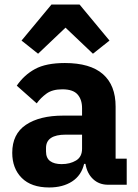

<svg xmlns="http://www.w3.org/2000/svg" viewBox="-20 -815 609 847"><path d="M457 0Q417 0 390.5 -25Q364 -50 357 -92H351Q339 -41 298 -14.5Q257 12 197 12Q118 12 76 -30Q34 -72 34 -141Q34 -224 94.5 -264.5Q155 -305 259 -305H342V-338Q342 -376 322 -398.5Q302 -421 255 -421Q211 -421 185 -402Q159 -383 142 -359L54 -437Q86 -484 134.5 -510.5Q183 -537 266 -537Q378 -537 434 -488Q490 -439 490 -345V-115H539V0ZM252 -91Q289 -91 315.5 -107Q342 -123 342 -159V-221H270Q183 -221 183 -162V-147Q183 -118 201 -104.5Q219 -91 252 -91ZM331 -795 463 -636 390 -578 269 -693 148 -578 75 -636 207 -795Z"/></svg>

Font: IBM Plex Sans Devanagari
Style: Bold
Weight: 700
Designer: Mike Abbink, Paul van der Laan, Pieter van Rosmalen, Erin McLaughlin
Foundry: Bold Monday
Version: Version 1.1